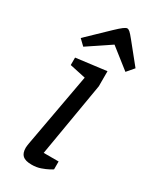

<svg xmlns="http://www.w3.org/2000/svg" viewBox="-185 -765 675 825"><g transform="rotate(30 152.5 -352.5)"><path d="M125 4Q94 4 80.5 -8Q67 -20 67 -47Q67 -51 68 -58Q69 -65 70 -71L136 -434L57 -451V-488L207 -507V-432L145 -66H219V-27Q217 -25 203 -17.5Q189 -10 169 -3Q149 4 125 4ZM275 -543 176 -621 64 -546 36 -573 138 -671Q160 -692 171.5 -700.5Q183 -709 189 -709Q195 -709 202.5 -702.5Q210 -696 226 -676L305 -578Z"/></g></svg>

Font: Faustina
Style: Italic
Weight: 400
Italic angle: -8°
Designer: Alfonso Garcia
Foundry: http://www.omnibus-type.com
Version: Version 1.200